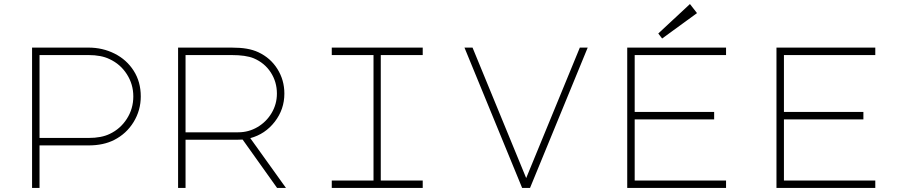

<svg xmlns="http://www.w3.org/2000/svg" viewBox="-20 -932 4480 952"><path d="M176 0H139V-696H419Q489 -696 548.5 -666Q608 -636 643 -581Q678 -526 678 -454Q678 -385 642.5 -327Q607 -269 546 -238Q493 -211 419 -211H176ZM176 -248H419Q483 -248 524 -268Q577 -293 609 -343Q641 -393 641 -454Q641 -514 609 -564Q577 -614 523 -639Q482 -659 419 -659H176Z M1390 -468Q1390 -390 1342.5 -328.5Q1295 -267 1221 -247L1398 0H1354L1183 -240L1151 -239H900V0H863V-696H1128Q1172 -696 1203.5 -690.5Q1235 -685 1261 -673Q1321 -645 1355.5 -590Q1390 -535 1390 -468ZM1161 -276Q1213 -276 1257 -302Q1301 -328 1327 -372Q1353 -416 1353 -468Q1353 -526 1322.5 -573Q1292 -620 1238 -643Q1199 -659 1128 -659H900V-276Z M2076 -696V-659H1868V-37H2076V0H1625V-37H1832V-659H1625V-696Z M2323 -696 2589 -49 2855 -696H2894L2608 0H2569L2283 -696Z M3090 -696H3580V-659H3127V-377H3521V-340H3127V-37H3580V0H3090ZM3401 -912 3436 -867 3263 -741 3244 -766Z M3830 -696H4320V-659H3867V-377H4261V-340H3867V-37H4320V0H3830Z"/></svg>

Font: M Major Mono Display
Style: Regular
Weight: 400
Designer: Emre Parlak
Foundry: Emre Parlak
Version: Version 2.000; ttfautohint (v1.8) -l 8 -r 50 -G 200 -x 14 -D